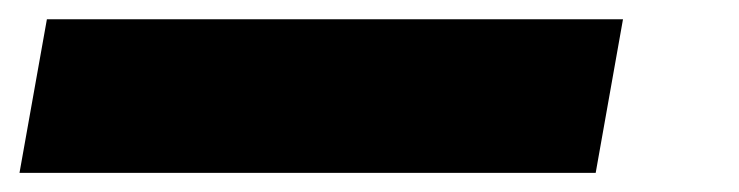

<svg xmlns="http://www.w3.org/2000/svg" viewBox="-51 -20 766 199"><path d="M-30.8 159.2H566.4L594.7 0H-2.4Z"/></svg>

Font: Decalotype Black Italic
Style: Regular
Weight: 900
Italic angle: -10°
Designer: Alfredo Marco Pradil
Foundry: Alfredo Marco Pradil
Version: Version 1.0